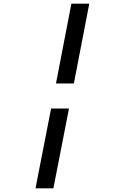

<svg xmlns="http://www.w3.org/2000/svg" viewBox="-20 -821 660 1041"><path d="M380.5 -368.5 464 -801H367L283.5 -368.5ZM172.5 200H269.5L354 -232.5H257Z"/></svg>

Font: Monaspace Krypton
Style: Italic
Weight: 400
Italic angle: -11°
Designer: Riley Cran & the Lettermatic Team
Foundry: Lettermatic
Version: Version 1.101 (Monaspace Krypton)